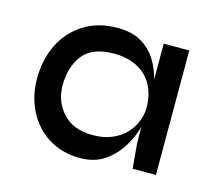

<svg xmlns="http://www.w3.org/2000/svg" viewBox="-69 -795 662 581"><g transform="rotate(15 262.5 -505.0)"><path d="M224 -300Q168 -300 125.5 -326.5Q83 -353 60 -398.5Q37 -444 37 -499Q37 -559 60.5 -606.5Q84 -654 128.5 -682Q173 -710 234 -710Q278 -710 307.5 -693Q337 -676 355.5 -646.5Q374 -617 382 -579Q390 -541 390 -499Q390 -476 381 -442.5Q372 -409 352.5 -376.5Q333 -344 301.5 -322Q270 -300 224 -300ZM244 -377Q277 -377 302.5 -387.5Q328 -398 345 -415.5Q362 -433 371 -455Q380 -477 380 -499Q380 -529 371 -553.5Q362 -578 344.5 -595.5Q327 -613 301.5 -622.5Q276 -632 244 -632Q175 -632 146 -594.5Q117 -557 117 -499Q117 -449 149.5 -413Q182 -377 244 -377ZM380 -700H460V-310H387Q387 -310 385.5 -327.5Q384 -345 382 -367Q380 -389 380 -400Z"/></g></svg>

Font: Syne
Style: Regular
Weight: 400
Designer: Lucas Descroix
Foundry: Bonjour Monde
Version: Version 2.200